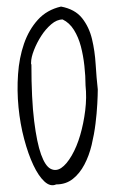

<svg xmlns="http://www.w3.org/2000/svg" viewBox="-20 -559 349 582"><path d="M165 -539.1Q207 -531.2 228.5 -504.4Q250 -477.5 258.8 -440.9Q267.6 -404.3 270 -363.3Q272.5 -322.3 276.4 -288.1Q276.4 -271.5 274.9 -243.7Q273.4 -215.8 269.5 -184.1Q265.6 -152.3 257.8 -119.6Q250 -86.9 235.8 -60.1Q221.7 -33.2 200.7 -16.6Q179.7 0 150.4 0Q132.8 7.8 114.7 -8.8Q96.7 -25.4 81.1 -58.6Q65.4 -91.8 53.2 -137.7Q41 -183.6 36.1 -233.9Q31.2 -284.2 34.7 -334Q38.1 -383.8 52.7 -426.3Q67.4 -468.8 94.7 -499Q122.1 -529.3 165 -539.1ZM75.2 -363.3Q75.2 -258.8 83.5 -192.4Q91.8 -126 104.5 -90.8Q117.2 -55.7 133.3 -47.4Q149.4 -39.1 165.5 -49.8Q181.6 -60.5 197.3 -87.4Q212.9 -114.3 223.1 -149.4Q233.4 -184.6 238.3 -224.1Q243.2 -263.7 239.3 -299.8Q239.3 -328.1 235.8 -359.4Q232.4 -390.6 225.1 -418.5Q217.8 -446.3 204.1 -468.3Q190.4 -490.2 169.9 -500Q152.3 -500 135.3 -485.4Q118.2 -470.7 105 -450.2Q91.8 -429.7 83 -407.2Q74.2 -384.8 74.2 -369.1V-365.2Q74.2 -364.3 75.2 -363.3Z"/></svg>

Font: Shadows Into Light
Style: Regular
Weight: 400
Designer: Kimberly Geswein
Foundry: Kimberly Geswein
Version: Version 001.000